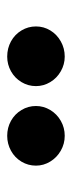

<svg xmlns="http://www.w3.org/2000/svg" viewBox="145 -937 198 528"><g transform="rotate(90 244.0 -673.0)"><path d="M52.7 -672.9Q52.7 -694.3 63.7 -712.4Q74.7 -730.5 93.8 -741.2Q112.8 -752 135.7 -752Q157.2 -752 176 -741.2Q194.8 -730.5 205.8 -712.2Q216.8 -693.8 216.8 -672.9Q216.8 -651.4 205.8 -633.1Q194.8 -614.7 176 -604.2Q157.2 -593.8 135.7 -593.8Q112.8 -593.8 93.8 -604.2Q74.7 -614.7 63.7 -633.1Q52.7 -651.4 52.7 -672.9ZM271.5 -672.9Q271.5 -693.8 282.5 -712.2Q293.5 -730.5 312.3 -741.2Q331.1 -752 353.5 -752Q375.5 -752 394.3 -741.2Q413.1 -730.5 424.3 -712.2Q435.5 -693.8 435.5 -672.9Q435.5 -651.4 424.6 -633.1Q413.6 -614.7 394.5 -604.2Q375.5 -593.8 353.5 -593.8Q331.1 -593.8 312.3 -604.2Q293.5 -614.7 282.5 -633.1Q271.5 -651.4 271.5 -672.9Z"/></g></svg>

Font: Pretendard GOV Black
Style: Regular
Weight: 900
Designer: Base glyphs from Inter by Rasmus Andersson; Hangeul glyphs from Noto Sans CJK(Source Han Sans) by Jang Soo-young and Kan
Foundry: Kil Hyung-jin
Version: Version 1.309